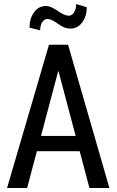

<svg xmlns="http://www.w3.org/2000/svg" viewBox="-20 -933 579 953"><path d="M375.5 -182.6H163.1L114.7 0H15.1L223.1 -710.9H317.9L522.9 0H423.8ZM183.6 -258.3H355.5L270.5 -579.1H268.6ZM410.6 -897.5Q410.6 -851.6 387.7 -821.3Q364.7 -791 328.1 -791Q299.8 -791 267.8 -814.9Q235.8 -838.9 215.3 -838.9Q199.7 -838.9 189.5 -822.8Q179.2 -806.6 179.2 -782.2L126.5 -795.9Q126.5 -841.3 149.2 -872.3Q171.9 -903.3 208.5 -903.3Q231 -903.3 265.9 -879.2Q300.8 -855 321.3 -855Q336.9 -855 347.4 -871.3Q357.9 -887.7 357.9 -912.6Z"/></svg>

Font: Franco
Style: Regular
Weight: 400
Designer: Google
Version: Version 1.200311; 2013